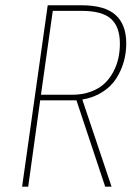

<svg xmlns="http://www.w3.org/2000/svg" viewBox="-20 -701 512 721"><path d="M454.1 -538.1Q454.1 -502 444.6 -468.5Q435.1 -435.1 416 -405.5Q397 -376 364.3 -355.2Q331.5 -334.5 289.1 -327.1L398.9 0H375L267.1 -324.2H265.1H130.9L85.9 0H63L159.2 -681.2H286.1Q373.5 -681.2 413.8 -645Q454.1 -608.9 454.1 -538.1ZM251 -345.2Q289.6 -345.2 320.8 -356.7Q352.1 -368.2 372.1 -387Q392.1 -405.8 405.5 -431.2Q418.9 -456.5 424.6 -482.9Q430.2 -509.3 430.2 -537.1Q430.2 -600.1 397 -630.1Q363.8 -660.2 286.1 -660.2H178.2L133.8 -345.2Z"/></svg>

Font: Fira Sans Compressed Thin
Style: Italic
Weight: 100
Width: 3
Italic angle: -8°
Designer: Carrois Corporate & Edenspiekermann AG
Foundry: Carrois Corporate GbR & Edenspiekermann AG
Version: Version 4.203;PS 004.203;hotconv 1.0.88;makeotf.lib2.5.64775